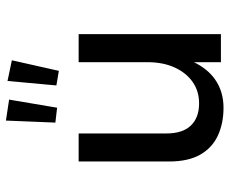

<svg xmlns="http://www.w3.org/2000/svg" viewBox="-84 -700 792 664"><g transform="rotate(-90 312.0 -368.0)"><path d="M85.5 0ZM429 -93.5Q406.5 -47 370.5 -21Q328 9 271.5 9Q217.5 9 175.2 -10.5Q133 -30 109.2 -71.5Q85.5 -113 85.5 -179.5V-492H182.5V-188Q182.5 -132.5 209.8 -104Q237 -75.5 286.5 -75.5Q328.5 -75.5 360.2 -97.5Q392 -119.5 410.5 -159.8Q429 -200 429 -255V-492H526V0H429ZM271.5 -566.5 220 -572.5 227 -743.5 299.5 -732.5ZM399 -560.5 348.5 -569 364 -738 435.5 -723Z"/></g></svg>

Font: Betinya Sans Medium
Style: Regular
Weight: 500
Designer: Jonathan Pinhorn
Version: Version 2.001;December 9, 2019;FontCreator 12.0.0.2547 64-bi